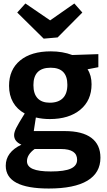

<svg xmlns="http://www.w3.org/2000/svg" viewBox="-20 -841 614 1103"><path d="M352 -88Q453 -88 505 -49Q557 -10 557 65Q557 152 482 197Q407 242 260 242Q13 242 13 111Q13 33 103 -10Q61 -28 61 -65Q61 -81 73 -105.5Q85 -130 122 -189Q78 -213 55 -253.5Q32 -294 32 -348Q32 -441 95.5 -493.5Q159 -546 272 -546Q340 -546 395 -525L545 -530V-455L483 -443Q506 -408 506 -357Q506 -264 441 -210.5Q376 -157 266 -157Q225 -157 186 -166L174 -88ZM172 -352Q172 -302 196 -276.5Q220 -251 266 -251Q315 -251 341 -277Q367 -303 367 -354Q367 -452 271 -452Q172 -452 172 -352ZM423 77Q423 15 330 15H179Q135 47 135 85Q135 115 168.5 129.5Q202 144 272 144Q351 144 387 127.5Q423 111 423 77ZM268 -724 407 -821 453 -769 311 -626 231 -619 79 -769 126 -821Z"/></svg>

Font: Bitter Pro
Style: Bold
Weight: 700
Designer: Sol Matas, and Bitter project Authors
Foundry: Sol Matas
Version: Version 1.010